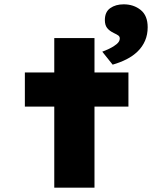

<svg xmlns="http://www.w3.org/2000/svg" viewBox="-20 -868 737 888"><path d="M231 0V-692H417V0ZM95 -375V-533H574V-375ZM501 -569 453 -629Q467 -634 486 -643Q505 -652 519.5 -664Q534 -676 534 -690Q534 -699 527 -704Q520 -709 507 -715Q486 -725 475.5 -738.5Q465 -752 465 -775Q465 -813 490 -830.5Q515 -848 552 -848Q598 -848 630.5 -822Q663 -796 663 -742Q663 -708 651 -680Q639 -652 617 -630.5Q595 -609 565.5 -594Q536 -579 501 -569Z"/></svg>

Font: Lexend Tera ExtraBold
Style: Regular
Weight: 800
Designer: Bonnie Shaver-Troup, Thomas Jockin
Foundry: Lexend
Version: Version 1.007